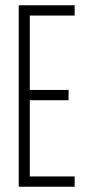

<svg xmlns="http://www.w3.org/2000/svg" viewBox="-20 -708 325 728"><path d="M51 0V-688H263V-649H93V-367H240V-328H93V-39H263V0Z"/></svg>

Font: Saira Ultra Condensed ExLight
Style: Regular
Weight: 200
Width: 1
Designer: Hector Gatti with collaboration of the Omnibus-Type team
Foundry: Omnibus-Type
Version: Version 1.001; ttfautohint (v1.8)